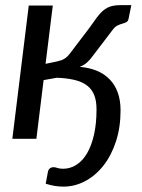

<svg xmlns="http://www.w3.org/2000/svg" viewBox="-20 -528 542 731"><path d="M220 114.5Q247.5 114.5 271 99.5Q294.5 84.5 311.5 55.5Q328.5 26.5 338 -15.5Q347.5 -57.5 347.5 -111.5Q347.5 -143.5 339 -165.2Q330.5 -187 313.5 -200.8Q296.5 -214.5 271.8 -221.5Q247 -228.5 214.5 -231L196.5 -232L146 -223L118.5 0.5H27L89.5 -507H181L153.5 -285L194.5 -293.5Q204 -295.5 211.5 -298Q219 -300.5 225 -304.2Q231 -308 236.5 -313.2Q242 -318.5 247.5 -326L320.5 -422Q336.5 -445 348.8 -461.5Q361 -478 373.8 -488.5Q386.5 -499 402 -503.8Q417.5 -508.5 440 -508.5H480L470 -459Q468 -447.5 461.8 -444Q455.5 -440.5 446.8 -438.2Q438 -436 427.8 -431.2Q417.5 -426.5 407.5 -412.5L335.5 -318Q323 -300.5 311.2 -290Q299.5 -279.5 283.5 -273.5Q319.5 -270.5 348.2 -258.8Q377 -247 397.2 -226.2Q417.5 -205.5 428.2 -176Q439 -146.5 439 -108Q439 -43 421.5 10.5Q404 64 374 102.2Q344 140.5 304.5 161.5Q265 182.5 221.5 182.5Q204 182.5 188 179.8Q172 177 154 171.5L162.5 126Q164 118 169.8 113.2Q175.5 108.5 184.5 108.5Q190 108.5 198.5 111.5Q207 114.5 220 114.5Z"/></svg>

Font: Lato Medium
Style: Italic
Weight: 500
Italic angle: -7°
Designer: Lukasz Dziedzic
Foundry: tyPoland Lukasz Dziedzic
Version: Version 2.006; 2014-01-15